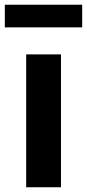

<svg xmlns="http://www.w3.org/2000/svg" viewBox="-31 -789 366 809"><path d="M79.3 0V-559.8H226V0ZM-10.6 -673.7V-769.1H315.3V-673.7Z"/></svg>

Font: Noto Sans TC
Style: Regular
Weight: 100
Designer: Ryoko NISHIZUKA 西塚涼子 (kana, bopomofo & ideographs); Paul D. Hunt (Latin, Greek & Cyrillic); Sandoll Communications 산돌커뮤니
Foundry: Adobe
Version: Version 2.004;hotconv 1.0.118;makeotfexe 2.5.65603